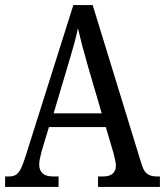

<svg xmlns="http://www.w3.org/2000/svg" viewBox="-20 -734 648 754"><path d="M0 0V-41H15Q31 -41 41.5 -47Q52 -53 61 -70Q70 -87 80 -119L268 -714H344L536 -89Q542 -70 549.5 -60Q557 -50 569 -45.5Q581 -41 598 -41H608V0H365V-41H384Q410 -41 422.5 -52Q435 -63 435 -83Q435 -92 432 -106.5Q429 -121 425 -135L387 -264L425 -235H142L181 -264L144 -142Q139 -123 136.5 -110.5Q134 -98 134 -87Q134 -66 147 -53.5Q160 -41 189 -41H210V0ZM182 -260 160 -289H409L388 -260L325 -475Q312 -520 302.5 -556.5Q293 -593 286 -623Q280 -593 270.5 -559Q261 -525 249 -485Z"/></svg>

Font: Noto Serif Condensed
Style: Regular
Weight: 400
Width: 3
Designer: Monotype Design Team
Foundry: Monotype Imaging Inc.
Version: Version 2.015